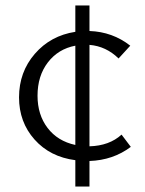

<svg xmlns="http://www.w3.org/2000/svg" viewBox="-20 -586 534 706"><path d="M461 -46Q396 3 309 6V100H257V3Q164 -9 107 -73Q50 -137 50 -228Q50 -321 108 -388Q166 -455 257 -469V-566H309V-472Q394 -469 459 -418L416 -371Q370 -416 309 -421V-48Q382 -50 427 -91ZM118 -234Q118 -164 155 -115.5Q192 -67 257 -53V-418Q194 -406 156 -356.5Q118 -307 118 -234Z"/></svg>

Font: EauTestInfant
Style: Italic
Weight: 400
Italic angle: -12°
Designer: Christian Thalmann (Catharsis Fonts)
Version: Version 0.001;PS 000.001;hotconv 1.0.88;makeotf.lib2.5.64775